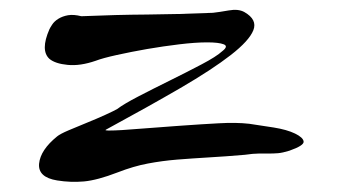

<svg xmlns="http://www.w3.org/2000/svg" viewBox="-20 -415 679 387"><path d="M144 -382.3Q214.4 -385.3 276.4 -385.7Q338.4 -386.2 409.2 -389.2Q421.9 -390.6 441.2 -394Q460.4 -397.5 472.7 -390.6Q499 -375.5 490.7 -354.2Q482.4 -333 445.1 -304Q407.7 -274.9 343.5 -237.5Q279.3 -200.2 193.8 -153.8Q189.9 -151.9 199.7 -151.9Q209.5 -151.9 225.6 -152.8Q241.7 -153.8 262 -155.5Q282.2 -157.2 301 -158.4Q319.8 -159.7 334 -160.9Q348.1 -162.1 351.1 -162.1Q385.7 -164.6 420.9 -166.5Q456.1 -168.5 482.4 -165.5Q505.4 -162.1 531.7 -158Q558.1 -153.8 574.7 -145.8Q591.3 -137.7 592 -129.6Q592.8 -121.6 563.5 -111.3Q549.3 -106.9 540.3 -106.2Q531.2 -105.5 521.7 -105.5Q512.2 -105.5 501.5 -105.5Q490.7 -105.5 473.6 -103Q434.1 -99.6 400.6 -97.7Q367.2 -95.7 336.9 -93.3Q306.6 -90.8 278.1 -85.4Q249.5 -80.1 216.8 -67.4Q176.3 -51.8 149.4 -49.3Q122.6 -46.9 95.2 -51.3Q56.2 -57.6 58.8 -85.2Q61.5 -112.8 95.2 -140.1Q101.1 -145 118.2 -152.3Q135.3 -159.7 155.3 -167.7Q175.3 -175.8 192.4 -183.6Q209.5 -191.4 216.3 -195.3Q229 -205.1 259 -220.7Q289.1 -236.3 322.8 -252.9Q356.4 -269.5 386.2 -285.2Q416 -300.8 428.2 -312Q440.9 -321.8 430.9 -325.7Q420.9 -329.6 397.5 -329.6Q374 -329.6 341.6 -325.7Q309.1 -321.8 276.6 -316.2Q244.1 -310.5 215.6 -304.2Q187 -297.9 172.9 -292.5Q141.6 -281.7 116.5 -284.2Q91.3 -286.6 79.6 -296.4Q61 -313.5 79.6 -356Q80.6 -358.4 85 -365.2Q89.4 -372.1 97.7 -377.2Q106 -382.3 117.2 -384.3Q128.4 -386.2 144 -382.3Z"/></svg>

Font: AKL 022
Style: Regular
Weight: 400
Designer: AKL
Foundry: AKL
Version: Version 2.053;August 19, 2024;FontCreator 13.0.0.2675 64-bit